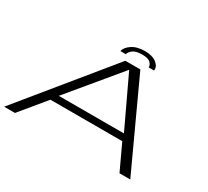

<svg xmlns="http://www.w3.org/2000/svg" viewBox="-154 -1048 1406 1296"><g transform="rotate(30 549.0 -400.0)"><path d="M0.5 0 554 -677.5H671L983.5 0H899.5L807.5 -197H247.5L85 0ZM283.5 -248H791L607 -637.5H606.5ZM638.5 -800.5Q696.5 -800.5 728.5 -774.5Q760.5 -748.5 754.5 -717.5H712.5Q715.5 -733.5 698.2 -752.2Q681 -771 633.5 -771Q582 -771 559.8 -752.5Q537.5 -734 534.5 -717.5H492.5Q498.5 -748.5 536.8 -774.5Q575 -800.5 638.5 -800.5Z"/></g></svg>

Font: Anybody UltraExpanded Light
Style: Italic
Weight: 300
Width: 9
Italic angle: -10°
Designer: Tyler Finck
Foundry: Etcetera Type Company
Version: Version 1.010; ttfautohint (v1.8.3) -l 8 -r 50 -G 200 -x 14 